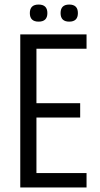

<svg xmlns="http://www.w3.org/2000/svg" viewBox="-20 -823 437 843"><path d="M69 -672H360V-609H140V-370H332V-307H140V-63H360V0H69ZM322 -765.5Q322 -728 284 -728Q246 -728 246 -765.5Q246 -803 284 -803Q322 -803 322 -765.5ZM149.5 -728Q111 -728 111 -765.5Q111 -803 149.5 -803Q188 -803 188 -765.5Q188 -728 149.5 -728Z"/></svg>

Font: Khand
Style: Regular
Weight: 400
Designer: Devanagari: Sanchit Sawaria, Jyotish Sonowal; Latin: Satya Rajpurohit
Foundry: Indian Type Foundry
Version: Version 1.101;PS 1.0;hotconv 1.0.78;makeotf.lib2.5.61930; tt